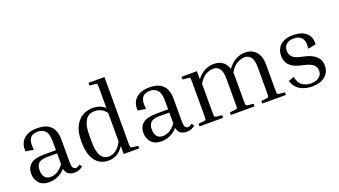

<svg xmlns="http://www.w3.org/2000/svg" viewBox="-62 -1265 3178 1801"><g transform="rotate(-20 1527.0 -365.0)"><path d="M447 7Q369 7 355 -65Q320 -25 278 -7.5Q236 10 195 10Q125 10 92 -29Q59 -68 59 -123Q59 -182 99.5 -216.5Q140 -251 240 -251H353V-332Q353 -412 325.5 -442.5Q298 -473 251 -473Q221 -473 197 -461Q173 -449 162.5 -417.5Q152 -386 160 -326L81 -338Q76 -385 93.5 -422.5Q111 -460 151.5 -482.5Q192 -505 253 -505Q326 -505 365 -480.5Q404 -456 419.5 -417Q435 -378 435 -332V-107Q435 -56 446.5 -43Q458 -30 472 -30Q481 -30 491 -34.5Q501 -39 513 -49L531 -24Q516 -11 495.5 -2Q475 7 447 7ZM223 -32Q251 -32 283.5 -47.5Q316 -63 353 -110V-219H251Q195 -219 169.5 -196.5Q144 -174 144 -127Q144 -82 163.5 -57Q183 -32 223 -32Z M1092 -25V0H938V-79Q907 -33 869.5 -11.5Q832 10 786 10Q700 10 652.5 -54.5Q605 -119 605 -237V-257Q605 -370 660.5 -437.5Q716 -505 813 -505Q884 -505 933 -461V-659Q933 -694 930 -700Q927 -706 911 -708L856 -713V-740H1015V-81Q1015 -46 1018 -40Q1021 -34 1037 -32ZM695 -207Q695 -113 722.5 -69Q750 -25 799 -25Q831 -25 865 -45Q899 -65 933 -126V-412Q889 -471 818 -471Q754 -471 724.5 -422Q695 -373 695 -287Z M1567 7Q1489 7 1475 -65Q1440 -25 1398 -7.5Q1356 10 1315 10Q1245 10 1212 -29Q1179 -68 1179 -123Q1179 -182 1219.5 -216.5Q1260 -251 1360 -251H1473V-332Q1473 -412 1445.5 -442.5Q1418 -473 1371 -473Q1341 -473 1317 -461Q1293 -449 1282.5 -417.5Q1272 -386 1280 -326L1201 -338Q1196 -385 1213.5 -422.5Q1231 -460 1271.5 -482.5Q1312 -505 1373 -505Q1446 -505 1485 -480.5Q1524 -456 1539.5 -417Q1555 -378 1555 -332V-107Q1555 -56 1566.5 -43Q1578 -30 1592 -30Q1601 -30 1611 -34.5Q1621 -39 1633 -49L1651 -24Q1636 -11 1615.5 -2Q1595 7 1567 7ZM1343 -32Q1371 -32 1403.5 -47.5Q1436 -63 1473 -110V-219H1371Q1315 -219 1289.5 -196.5Q1264 -174 1264 -127Q1264 -82 1283.5 -57Q1303 -32 1343 -32Z M2244 -26V0H2008V-26L2063 -32Q2079 -34 2082 -40Q2085 -46 2085 -81V-330Q2085 -404 2062.5 -434.5Q2040 -465 1997 -465Q1966 -465 1927.5 -445Q1889 -425 1854 -368V-81Q1854 -46 1857 -40Q1860 -34 1876 -32L1931 -26V0H1695V-26L1750 -32Q1766 -34 1769 -40Q1772 -46 1772 -81V-414Q1772 -449 1769 -455Q1766 -461 1750 -463L1695 -468V-495H1849V-414Q1884 -461 1928.5 -483Q1973 -505 2017 -505Q2125 -505 2156 -406Q2193 -458 2238.5 -481.5Q2284 -505 2330 -505Q2401 -505 2440.5 -459.5Q2480 -414 2480 -331V-81Q2480 -46 2483 -40Q2486 -34 2502 -32L2557 -26V0H2321V-26L2376 -32Q2392 -34 2395 -40Q2398 -46 2398 -81V-330Q2398 -404 2375.5 -434.5Q2353 -465 2310 -465Q2279 -465 2239.5 -444.5Q2200 -424 2165 -365Q2166 -357 2166.5 -348.5Q2167 -340 2167 -331V-81Q2167 -46 2170 -40Q2173 -34 2189 -32Z M2826 -202 2765 -217Q2640 -249 2640 -361Q2640 -398 2657 -431Q2674 -464 2711.5 -484.5Q2749 -505 2808 -505Q2874 -505 2914 -483Q2954 -461 2970 -426Q2986 -391 2980 -350L2902 -336Q2914 -401 2888.5 -437Q2863 -473 2805 -473Q2760 -473 2733 -450.5Q2706 -428 2706 -385Q2706 -353 2726 -328.5Q2746 -304 2793 -292L2856 -277Q2922 -261 2958.5 -226Q2995 -191 2995 -134Q2995 -70 2948.5 -30Q2902 10 2816 10Q2775 10 2736.5 -2.5Q2698 -15 2669.5 -42.5Q2641 -70 2628 -114L2684 -134Q2695 -71 2732 -46Q2769 -21 2817 -21Q2845 -21 2870.5 -30Q2896 -39 2912 -58.5Q2928 -78 2928 -109Q2928 -141 2906 -164Q2884 -187 2826 -202Z"/></g></svg>

Font: Inria Serif
Style: Regular
Weight: 400
Designer: Black Foundry Team
Foundry: Black Foundry
Version: Version 1.000; ttfautohint (v1.8.3)